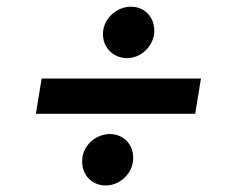

<svg xmlns="http://www.w3.org/2000/svg" viewBox="-20 -580 713 582"><path d="M589.1 -342H106.2L88.8 -235.1H571.7ZM230.1 -104.4C222.7 -56.5 253.6 -17.8 301.1 -17.8C339.8 -17.8 376.8 -49 382.8 -88.4C389.9 -135.3 358.7 -173.7 313.2 -173.7C272.7 -173.7 236.2 -142.8 230.1 -104.4ZM293.3 -490.4C285.2 -443.2 318.2 -403.8 365.8 -403.8C404.1 -403.8 440.3 -435 446.7 -474.4C453.8 -521.3 422.6 -559.7 377.1 -559.7C336.6 -559.7 300.1 -529.1 293.3 -490.4Z"/></svg>

Font: Margiela Sans Semi Bold
Style: Italic
Weight: 600
Italic angle: -9.39999°
Designer: Stefan Endress, Andreas Faust
Version: Version 1.100;FEAKit 1.0